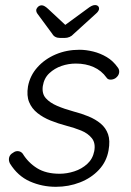

<svg xmlns="http://www.w3.org/2000/svg" viewBox="-20 -717 509 747"><path d="M18.6 -81.1Q12.7 -92.8 15.6 -104.5Q18.6 -116.2 31.2 -123Q40 -129.9 50.8 -128.9Q61.5 -127.9 68.4 -119.1Q89.8 -84 124.5 -62.5Q159.2 -41 211.9 -41Q240.2 -41 269 -50.3Q297.9 -59.6 319.3 -79.1Q340.8 -98.6 346.7 -128.9Q352.5 -160.2 337.4 -179.2Q322.3 -198.2 295.9 -209Q269.5 -219.7 239.3 -227.5Q206.1 -236.3 176.8 -248Q147.5 -259.8 125.5 -277.3Q103.5 -294.9 93.3 -319.8Q83 -344.7 88.9 -380.9Q96.7 -422.9 125.5 -455.1Q154.3 -487.3 196.8 -505.4Q239.3 -523.4 289.1 -523.4Q314.5 -523.4 342.3 -516.6Q370.1 -509.8 395 -495.1Q419.9 -480.5 438.5 -454.1Q445.3 -445.3 443.4 -433.6Q441.4 -421.9 429.7 -413.1Q420.9 -407.2 410.2 -407.2Q399.4 -407.2 394.5 -415Q375 -442.4 344.2 -456.1Q313.5 -469.7 275.4 -469.7Q246.1 -469.7 219.2 -460.4Q192.4 -451.2 171.9 -432.1Q151.4 -413.1 146.5 -381.8Q142.6 -352.5 158.2 -335Q173.8 -317.4 202.1 -305.2Q230.5 -293 266.6 -283.2Q296.9 -275.4 324.2 -264.2Q351.6 -252.9 371.6 -236.3Q391.6 -219.7 400.4 -194.8Q409.2 -169.9 402.3 -131.8Q394.5 -87.9 364.7 -56.2Q335 -24.4 291 -7.3Q247.1 9.8 197.3 9.8Q143.6 9.8 96.2 -11.2Q48.8 -32.2 18.6 -81.1ZM214.8 -569.3Q192.4 -569.3 183.6 -585L126 -663.1Q120.1 -670.9 121.1 -679.7Q123 -686.5 128.9 -691.4Q134.8 -696.3 142.6 -696.3Q152.3 -696.3 167 -682.6L239.3 -615.2L224.6 -613.3L319.3 -682.6Q328.1 -689.5 335.4 -693.4Q342.8 -697.3 349.6 -697.3Q357.4 -697.3 361.8 -692.9Q366.2 -688.5 365.2 -680.7Q364.3 -676.8 361.3 -672.4Q358.4 -668 352.5 -663.1L266.6 -585Q252.9 -569.3 230.5 -569.3Z"/></svg>

Font: Quicksand
Style: Italic
Weight: 400
Designer: Andrew Paglinawan
Foundry: Andrew Paglinawan
Version: Version 3.006